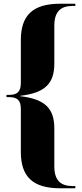

<svg xmlns="http://www.w3.org/2000/svg" viewBox="-20 -812 440 1032"><path d="M304 200H385V188H369C306 188 272 157 272 82V-121C272 -228 224 -279 89 -295V-297C224 -313 272 -364 272 -471V-674C272 -749 306 -780 369 -780H385V-792H304C154 -792 92 -728 92 -596V-367C92 -319 73 -302 29 -302H15V-290H29C73 -290 92 -273 92 -226V4C92 136 154 200 304 200Z"/></svg>

Font: Nyght Serif Dark
Style: Regular
Weight: 800
Designer: Maksym Kobuzan
Version: Version 0.410;Glyphs 3.1.2 (3151)